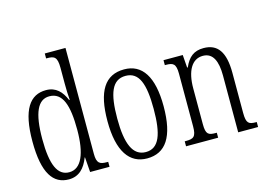

<svg xmlns="http://www.w3.org/2000/svg" viewBox="-100 -953 1603 1156"><g transform="rotate(-15 701.5 -375.0)"><path d="M199 10C262 10 300 -30 324 -93H326L333 0H454V-31H446C401 -31 383 -41 383 -100V-760H254V-729H260C304 -729 323 -721 323 -653V-554C323 -518 324 -483 327 -452H323C300 -507 265 -545 203 -545C104 -545 45 -467 45 -267C45 -68 102 10 199 10ZM212 -31C140 -31 106 -104 106 -266C106 -430 142 -504 213 -504C296 -504 324 -419 324 -266C324 -119 288 -31 212 -31Z M687 10C802 10 863 -77 863 -268C863 -453 802 -544 690 -544C570 -544 513 -454 513 -268C513 -79 578 10 687 10ZM689 -29C608 -29 574 -111 574 -268C574 -425 604 -504 688 -504C772 -504 801 -425 801 -268C801 -112 772 -29 689 -29Z M931 0H1131V-31H1125C1079 -31 1063 -38 1063 -103V-326C1063 -433 1100 -500 1169 -500C1232 -500 1256 -443 1256 -355V0H1380V-31H1376C1331 -31 1315 -39 1315 -105V-355C1315 -486 1272 -544 1185 -544C1125 -544 1090 -516 1064 -456H1060L1054 -536H934V-505H939C985 -505 1003 -497 1003 -433V-105C1003 -39 985 -31 938 -31H931Z"/></g></svg>

Font: Noto Serif Bengali ExtraCondensed Light
Style: Regular
Weight: 300
Width: 2
Designer: Juan Bruce, Universal Thirst, Indian Type Foundry and the Monotype Design Team.
Foundry: Monotype Imaging Inc.
Version: Version 2.003